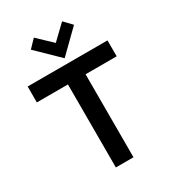

<svg xmlns="http://www.w3.org/2000/svg" viewBox="-219 -1043 1042 1160"><g transform="rotate(-30 302.5 -463.5)"><path d="M24 -579V-690H581V-579H364V0H241V-579ZM152 -873 204 -927 303 -833 401 -927 453 -873 303 -726Z"/></g></svg>

Font: Oxanium ExtraLight SemiBold
Style: Regular
Weight: 600
Version: Version 2.000